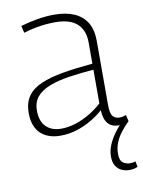

<svg xmlns="http://www.w3.org/2000/svg" viewBox="-86 -601 656 881"><g transform="rotate(-10 242.5 -161.0)"><path d="M35 -117Q35 -165 56.5 -195.5Q78 -226 120 -244Q162 -262 222.5 -272.5Q283 -283 362 -290V-390Q362 -446 328.5 -476.5Q295 -507 227 -507Q207 -507 183.5 -505Q160 -503 134 -498Q108 -493 79 -484L71 -517Q112 -529 152 -535.5Q192 -542 228 -542Q283 -542 321.5 -525Q360 -508 380 -474.5Q400 -441 400 -390V-90Q400 -52 411 -38.5Q422 -25 442 -25Q449 -25 456.5 -26.5Q464 -28 473 -31L480 -1Q467 5 455.5 7.5Q444 10 433 10Q400 10 382.5 -10.5Q365 -31 363 -73Q340 -52 309 -33.5Q278 -15 241 -2.5Q204 10 161 10Q132 10 109 2Q86 -6 69.5 -21.5Q53 -37 44 -61Q35 -85 35 -117ZM74 -122Q74 -72 100 -46.5Q126 -21 170 -21Q204 -21 238 -32Q272 -43 304 -62Q336 -81 362 -105V-262Q299 -257 246.5 -249Q194 -241 155 -226Q116 -211 95 -186Q74 -161 74 -122ZM445 220Q426 220 409.5 212.5Q393 205 382.5 188.5Q372 172 372 144Q372 118 383 91.5Q394 65 413 39Q432 13 456 -9L478 0Q458 20 441.5 41.5Q425 63 415.5 87Q406 111 406 138Q406 169 420.5 179.5Q435 190 453 190Q461 190 467 189Q473 188 479 186L484 212Q476 216 466.5 218Q457 220 445 220Z"/></g></svg>

Font: Georama ExtraLight
Style: Regular
Weight: 250
Version: Version 1.001